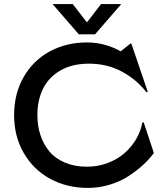

<svg xmlns="http://www.w3.org/2000/svg" viewBox="-20 -920 821 950"><path d="M410.2 -809.1 480 -899.9H580.1L450.2 -750H370.1L240.2 -899.9H339.8ZM165 -350.1Q165 -297.4 179.9 -252Q194.8 -206.5 224.1 -171.1Q253.4 -135.7 301.3 -115.5Q349.1 -95.2 410.2 -95.2Q464.4 -95.2 512.9 -113.5Q561.5 -131.8 596.2 -162.4Q630.9 -192.9 653.8 -231.9Q676.8 -271 684.1 -313L690.9 -314.9L741.2 -163.1Q720.7 -134.8 691.7 -107.4Q662.6 -80.1 621.6 -52.2Q580.6 -24.4 526.6 -7.3Q472.7 9.8 415 9.8Q311.5 9.8 228.5 -35.2Q145.5 -80.1 97.7 -162.6Q49.8 -245.1 49.8 -350.1Q49.8 -455.6 96.4 -537.8Q143.1 -620.1 225.1 -665Q307.1 -710 410.2 -710Q498.5 -710 577.1 -666L626 -705.1L629.9 -704.1L710.9 -466.8L705.1 -462.9Q656.7 -525.9 583.7 -565.4Q510.7 -605 419.9 -605Q337.9 -605 279.8 -571.8Q221.7 -538.6 193.4 -481.9Q165 -425.3 165 -350.1Z"/></svg>

Font: Tiffany Gothic CC
Style: Regular
Weight: 400
Designer: indestructible type*
Foundry: Cowboy Collective
Version: Version 1.000